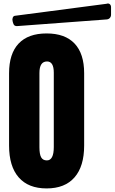

<svg xmlns="http://www.w3.org/2000/svg" viewBox="-20 -1056 647 1084"><path d="M606.9 -1015.1V-973.1Q606.9 -962.4 600.3 -954.8Q593.8 -947.3 582.5 -946.3L77.1 -908.7Q68.8 -907.7 62.7 -911.9Q56.6 -916 53.7 -926.8L51.3 -936Q48.3 -946.8 52 -956.3Q55.7 -965.8 64 -966.8L582 -1034.7Q583 -1035.2 583 -1035.2Q593.3 -1038.1 600.1 -1032.2Q606.9 -1026.4 606.9 -1015.1ZM243.2 7.8Q140.1 7.8 85.7 -54.4Q31.2 -116.7 31.2 -234.4V-642.6Q31.2 -752.9 85.2 -810.1Q139.2 -867.2 243.2 -867.2Q347.2 -867.2 401.1 -810.1Q455.1 -752.9 455.1 -642.6V-234.4Q455.1 -116.7 400.6 -54.4Q346.2 7.8 243.2 7.8ZM244.6 -150.4Q283.7 -150.4 283.7 -226.1V-645.5Q283.7 -709 245.6 -709Q202.6 -709 202.6 -644V-225.1Q202.6 -185.1 212.4 -167.7Q222.2 -150.4 244.6 -150.4Z"/></svg>

Font: Fz Anton Round
Style: Regular
Weight: 400
Designer: Vernon Adams
Foundry: Vernon Adams
Version: Version 2.0 Mod + VH boi FontZin